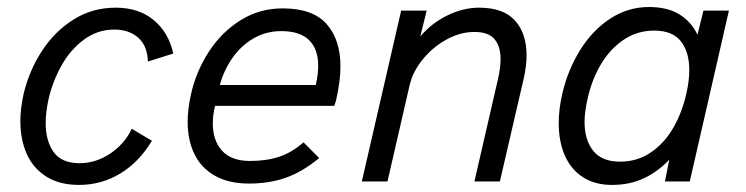

<svg xmlns="http://www.w3.org/2000/svg" viewBox="-20 -518 2129 548"><path d="M38.1 -172.4Q38.1 -207.5 47.4 -250Q63 -315.9 99.4 -372.1Q135.7 -428.2 189.7 -462.2Q243.7 -496.1 310.1 -496.1Q376 -496.1 418.7 -460.7Q461.4 -425.3 474.6 -365.2L401.9 -342.3Q401.4 -385.7 375.2 -409.7Q349.1 -433.6 306.6 -433.6Q257.8 -433.6 219 -404.5Q180.2 -375.5 155.3 -330.6Q130.4 -285.6 118.7 -235.8Q110.4 -196.8 110.4 -167Q110.4 -115.7 133.1 -84Q155.8 -52.2 207 -52.2Q253.4 -52.2 294.4 -79.6Q335.4 -106.9 356 -150.4L413.6 -116.2Q377.4 -55.7 323.5 -22.9Q269.5 9.8 205.6 9.8Q149.9 9.8 112.3 -13.9Q74.7 -37.6 56.4 -78.6Q38.1 -119.6 38.1 -172.4Z M515.6 -170.9Q515.6 -205.6 524.9 -248Q539.6 -314 575.9 -370.1Q612.3 -426.3 666.5 -460.2Q720.7 -494.1 786.6 -494.1Q873 -494.1 912.4 -449.2Q951.7 -404.3 951.7 -328.6Q951.7 -285.6 939 -231L934.1 -215.8H593.8Q587.4 -190.4 587.4 -165.5Q587.4 -116.7 614 -87.6Q640.6 -58.6 693.4 -58.6Q740.7 -58.6 776.9 -70.6Q813 -82.5 846.2 -111.8L891.1 -66.9Q842.8 -27.3 795.7 -10.7Q748.5 5.9 690.9 5.9Q632.3 5.9 593 -16.6Q553.7 -39.1 534.7 -78.6Q515.6 -118.2 515.6 -170.9ZM881.3 -275.4Q888.2 -306.6 888.2 -330.1Q888.2 -377.9 862.1 -403.6Q835.9 -429.2 782.7 -429.2Q739.3 -429.2 703.6 -408.4Q668 -387.7 643.6 -352.8Q619.1 -317.9 607.4 -275.4Z M1125 -487.8H1197.8L1179.7 -414.1Q1211.9 -452.1 1257.1 -474.1Q1302.2 -496.1 1347.7 -496.1Q1417 -496.1 1450 -459.2Q1482.9 -422.4 1482.9 -360.4Q1482.9 -329.1 1474.6 -293L1406.7 0H1334L1401.4 -292.5Q1408.7 -325.2 1408.7 -349.6Q1408.7 -385.3 1391.6 -406Q1374.5 -426.8 1334 -426.8Q1293.9 -426.8 1254.6 -405.3Q1215.3 -383.8 1186.5 -348.4Q1157.7 -313 1148.9 -273.9L1085.9 0H1012.7Z M2060.5 -487.8 1948.7 0H1877.9L1890.1 -62Q1856.9 -27.3 1816.9 -8.8Q1776.9 9.8 1726.6 9.8Q1677.2 9.8 1643.1 -12.7Q1608.9 -35.2 1591.8 -75Q1574.7 -114.7 1574.7 -166.5Q1574.7 -207 1585 -251Q1601.1 -319.8 1636.5 -376.2Q1671.9 -432.6 1722.4 -465.3Q1772.9 -498 1832 -498Q1884.8 -498 1918.9 -477.1Q1953.1 -456.1 1970.7 -418.9L1987.8 -487.8ZM1947.3 -318.4Q1947.3 -370.1 1923.1 -400.4Q1898.9 -430.7 1847.2 -430.7Q1798.8 -430.7 1759.8 -404.3Q1720.7 -377.9 1694.8 -334Q1668.9 -290 1657.2 -236.8Q1648.4 -198.2 1648.4 -169.9Q1648.4 -118.2 1673.3 -87.4Q1698.2 -56.6 1749.5 -56.6Q1798.8 -56.6 1837.4 -82.8Q1876 -108.9 1901.4 -152.8Q1926.8 -196.8 1939 -251Q1947.3 -287.1 1947.3 -318.4Z"/></svg>

Font: Acari Sans
Style: Italic
Weight: 400
Italic angle: -13°
Designer: Alfredo Marco Pradil and Stefan Peev
Foundry: Hanken Design Co.
Version: Version 1.045;January 11, 2019;FontCreator 11.5.0.2425 64-bi